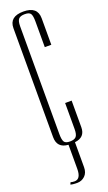

<svg xmlns="http://www.w3.org/2000/svg" viewBox="-175 -737 543 969"><g transform="rotate(-20 97.0 -253.0)"><path d="M22 -644Q22 -706 97.5 -706Q173 -706 173 -642V-500H138V-638Q138 -668 131 -679.5Q124 -691 100 -691Q76 -691 66.5 -680.5Q57 -670 57 -641V-62Q57 -33 64 -21Q71 -9 95 -9Q119 -9 128.5 -20Q138 -31 138 -60V-200H173V-57Q173 -3 117 3V137Q117 167 99.5 183.5Q82 200 57.5 200Q33 200 22 196L27 185Q36 188 48 188Q82 188 82 133V4Q22 0 22 -59Z"/></g></svg>

Font: Dorsa
Style: Regular
Weight: 400
Version: Version 1.002